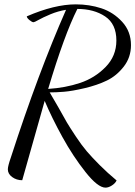

<svg xmlns="http://www.w3.org/2000/svg" viewBox="-20 -740 621 881"><path d="M16 37Q16 22 30 -18Q156 -407 283 -695Q246 -689 211.5 -674.5Q177 -660 157.5 -649Q138 -638 134 -638Q127 -638 115 -648Q103 -658 103 -665Q230 -720 328 -720Q390 -720 445 -702Q500 -684 540.5 -640Q581 -596 581 -533Q581 -477 548 -434.5Q515 -392 470.5 -370.5Q426 -349 368.5 -335.5Q311 -322 274 -319Q237 -316 208 -316L247 -249L287 -178Q300 -156 327.5 -114.5Q355 -73 378.5 -45.5Q402 -18 438 18Q474 54 515 88Q509 101 493.5 111Q478 121 464 121Q429 121 372 49Q315 -23 266.5 -111Q218 -199 185 -277L82 87Q56 87 36 72.5Q16 58 16 37ZM201 -332Q280 -337 347.5 -359.5Q415 -382 464.5 -432.5Q514 -483 514 -554Q514 -630 462.5 -664.5Q411 -699 335 -699Q275 -580 201 -332Z"/></svg>

Font: DancingScriptRegular
Style: Regular
Weight: 400
Designer: Pablo Impallari
Foundry: Pablo Impallari. www.impallari.com
Version: Version 1.002